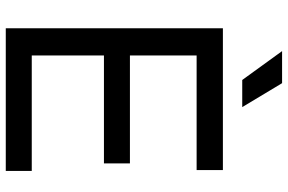

<svg xmlns="http://www.w3.org/2000/svg" viewBox="-186 -811 997 665"><g transform="rotate(90 312.5 -478.5)"><path d="M78 0H572V-90H172V-340H546V-430H172V-661H569V-752H78ZM157 -957 257 -819H351L268 -957Z"/></g></svg>

Font: Hibana 45 SubMedium
Style: Regular
Weight: 500
Width: 6
Designer: pygmalion
Foundry: ybstudio
Version: Version 2021.007;FEAKit 1.0